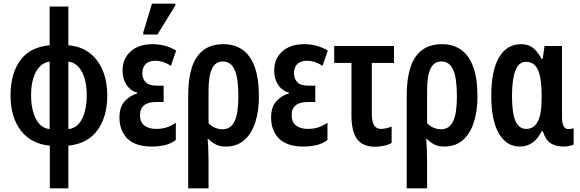

<svg xmlns="http://www.w3.org/2000/svg" viewBox="-20 -796 3190 1056"><path d="M254 240V5Q152 -4 95 -77.5Q38 -151 38 -271Q38 -390 91 -463.5Q144 -537 253 -547V-760H356V-547Q427 -541 474.5 -503.5Q522 -466 546 -406Q570 -346 570 -271Q570 -155 516.5 -80.5Q463 -6 356 5V240ZM253 -86V-457Q207 -452 179 -403Q151 -354 151 -271Q151 -195 177 -143Q203 -91 253 -86ZM356 -86Q390 -89 412.5 -114.5Q435 -140 446 -181Q457 -222 457 -271Q457 -354 429.5 -403Q402 -452 356 -457Z M817 10Q724 10 680.5 -34Q637 -78 637 -150Q637 -210 668 -241.5Q699 -273 735 -282V-286Q696 -298 675 -330.5Q654 -363 654 -409Q654 -473 698.5 -513Q743 -553 819 -553Q851 -553 882.5 -545.5Q914 -538 949 -518L920 -434Q899 -448 877 -455Q855 -462 837 -462Q799 -462 781 -443.5Q763 -425 763 -393Q763 -363 781 -344Q799 -325 840 -325H880V-235H839Q750 -235 750 -162Q750 -124 774.5 -105.5Q799 -87 839 -87Q869 -87 894 -94.5Q919 -102 947 -121V-26Q919 -5 885 2.5Q851 10 817 10ZM768 -606V-618L816 -776H945V-767L846 -606Z M1015 240V-275Q1015 -360 1034.5 -422.5Q1054 -485 1097 -519Q1140 -553 1210 -553Q1268 -553 1311.5 -524Q1355 -495 1379.5 -431.5Q1404 -368 1404 -265Q1404 -185 1384 -123Q1364 -61 1323.5 -25.5Q1283 10 1222 10Q1189 10 1167.5 -1Q1146 -12 1127 -31H1122Q1125 5 1126 39Q1127 73 1127 102V240ZM1204 -85Q1249 -85 1270 -128.5Q1291 -172 1291 -265Q1291 -369 1270 -413.5Q1249 -458 1206 -458Q1165 -458 1146 -418.5Q1127 -379 1127 -296V-119Q1141 -103 1161.5 -94Q1182 -85 1204 -85Z M1651 10Q1558 10 1514.5 -34Q1471 -78 1471 -150Q1471 -210 1502 -241.5Q1533 -273 1569 -282V-286Q1530 -298 1509 -330.5Q1488 -363 1488 -409Q1488 -473 1532.5 -513Q1577 -553 1653 -553Q1685 -553 1716.5 -545.5Q1748 -538 1783 -518L1754 -434Q1733 -448 1711 -455Q1689 -462 1671 -462Q1633 -462 1615 -443.5Q1597 -425 1597 -393Q1597 -363 1615 -344Q1633 -325 1674 -325H1714V-235H1673Q1584 -235 1584 -162Q1584 -124 1608.5 -105.5Q1633 -87 1673 -87Q1703 -87 1728 -94.5Q1753 -102 1781 -121V-26Q1753 -5 1719 2.5Q1685 10 1651 10Z M2043 11Q1975 11 1944 -31Q1913 -73 1913 -162V-450H1818V-543H2147V-450H2025V-168Q2025 -87 2075 -87Q2102 -87 2134 -100V-10Q2118 0 2093 5.5Q2068 11 2043 11Z M2217 240V-275Q2217 -360 2236.5 -422.5Q2256 -485 2299 -519Q2342 -553 2412 -553Q2470 -553 2513.5 -524Q2557 -495 2581.5 -431.5Q2606 -368 2606 -265Q2606 -185 2586 -123Q2566 -61 2525.5 -25.5Q2485 10 2424 10Q2391 10 2369.5 -1Q2348 -12 2329 -31H2324Q2327 5 2328 39Q2329 73 2329 102V240ZM2406 -85Q2451 -85 2472 -128.5Q2493 -172 2493 -265Q2493 -369 2472 -413.5Q2451 -458 2408 -458Q2367 -458 2348 -418.5Q2329 -379 2329 -296V-119Q2343 -103 2363.5 -94Q2384 -85 2406 -85Z M2839 10Q2766 10 2724 -61.5Q2682 -133 2682 -269Q2682 -407 2724.5 -480Q2767 -553 2846 -553Q2887 -553 2912.5 -532Q2938 -511 2958 -473H2965L2975 -543H3071V-152Q3071 -86 3106 -86Q3122 -86 3135 -91V-1Q3129 3 3111.5 6.5Q3094 10 3083 10Q3035 10 3007 -9.5Q2979 -29 2966 -74H2959Q2917 10 2839 10ZM2875 -87Q2916 -87 2937.5 -127Q2959 -167 2959 -255V-270Q2959 -366 2939 -411Q2919 -456 2873 -456Q2833 -456 2814.5 -407.5Q2796 -359 2796 -268Q2796 -174 2815 -130.5Q2834 -87 2875 -87Z"/></svg>

Font: Noto Sans ExtraCondensed SemiBold
Style: Regular
Weight: 600
Width: 2
Designer: Monotype Design Team
Foundry: Monotype Imaging Inc.
Version: Version 2.013; ttfautohint (v1.8.4.7-5d5b)